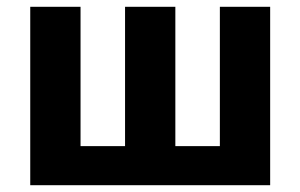

<svg xmlns="http://www.w3.org/2000/svg" viewBox="-20 -545 884 565"><path d="M69 -525H217V-115H348V-525H496V-115H627V-525H775V0H69Z"/></svg>

Font: IBMPlexSans-Bold
Style: Bold
Weight: 700
Designer: Mike Abbink, Paul van der Laan, Pieter van Rosmalen
Foundry: Bold Monday
Version: Version 3.1